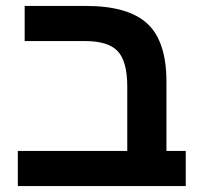

<svg xmlns="http://www.w3.org/2000/svg" viewBox="-20 -626 680 646"><path d="M605 -118.2V0H40V-118.2H408.2V-334Q408.2 -419.4 376.2 -453.6Q344.2 -487.8 267.1 -487.8H63V-606H269Q411.6 -606 475.8 -546.4Q540 -486.8 540 -351.1V-118.2Z"/></svg>

Font: Arimo
Style: Bold
Weight: 700
Designer: Steve Matteson
Foundry: Monotype Imaging Inc.
Version: Version 1.33